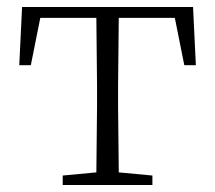

<svg xmlns="http://www.w3.org/2000/svg" viewBox="-20 -528 614 548"><path d="M254 0H415V-27L319 -36L317 -226V-283L319 -477H479L506 -342H539L531 -508H43L35 -342H68L95 -477H255L257 -283V-226L255 -36L159 -27V0Z"/></svg>

Font: Noto Serif CJK HK ExtraLight
Style: Regular
Weight: 200
Designer: Ryoko NISHIZUKA 西塚涼子 (kana & ideographs); Frank Grießhammer (Latin, Greek & Cyrillic); Wenlong ZHANG 张文龙 (bopomofo); San
Foundry: Adobe
Version: Version 2.001;hotconv 1.1.0;makeotfexe 2.6.0